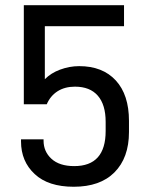

<svg xmlns="http://www.w3.org/2000/svg" viewBox="-20 -710 576 740"><path d="M113.8 -39.1Q61 -87.9 61 -165V-172.9H147.9V-168Q147.9 -126 178.2 -98.1Q209 -69.8 266.1 -69.8Q387.2 -69.8 387.2 -205.1V-240.2Q387.2 -306.6 356.9 -341.3Q326.7 -376 269 -376Q230 -376 202.1 -358.4Q173.8 -340.3 160.2 -308.1H71.8V-689.9H458V-608.9H152.8V-404.8Q176.8 -428.7 210.9 -441.4Q247.6 -455.1 285.2 -455.1Q375.5 -455.1 426.3 -399.9Q477.1 -344.7 477.1 -244.1V-201.2Q477.1 -101.6 420.9 -45.4Q365.7 9.8 264.2 9.8Q166 9.8 113.8 -39.1Z"/></svg>

Font: D-DIN Exp
Style: Regular
Weight: 400
Width: 7
Designer: Charles Nix
Foundry: Datto Inc.
Version: Version 1.00